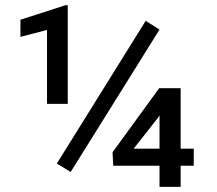

<svg xmlns="http://www.w3.org/2000/svg" viewBox="-20 -729 847 749"><path d="M244.3 -708.8V-323.9H163.4V-612.2L59.7 -585.2V-652L235.8 -708.8ZM602.3 -613.6 255.7 -58.2 201.7 -90.9 548.3 -647.7ZM735.8 -149.1V-82.4H684.7V0H602.3V-82.4H421.9L419 -134.9L600.9 -384.9H684.7V-149.1ZM501.4 -149.1H602.3V-279.1L596.6 -269.9Z"/></svg>

Font: Interface
Style: Regular
Weight: 400
Designer: Rasmus Andersson
Foundry: rsms
Version: Version 1.8